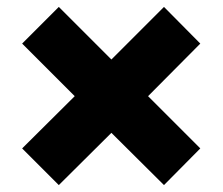

<svg xmlns="http://www.w3.org/2000/svg" viewBox="-20 -607 644 555"><path d="M408 -329 559 -178 454 -72 302 -223 150 -72 44 -178 196 -329 44 -481 150 -587 302 -435 454 -587 559 -481Z"/></svg>

Font: Work Sans ExtraBold
Style: Regular
Weight: 800
Designer: Wei Huang
Foundry: Wei Huang
Version: Version 1.500